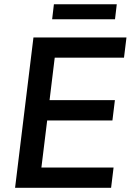

<svg xmlns="http://www.w3.org/2000/svg" viewBox="-20 -888 636 908"><path d="M226.6 -796.9 234.9 -867.7H532.2L523.9 -796.9ZM51.3 0 138.2 -710.9H578.1L566.4 -615.2H238.8L214.4 -414.6H523.4L511.7 -318.4H203.1L175.8 -95.7H517.1L505.4 0Z"/></svg>

Font: Muli
Style: Semi-BoldItalic
Weight: 600
Italic angle: -7°
Designer: Vernon Adams
Foundry: newtypography
Version: Version 2.0; ttfautohint (v1.00rc1.2-2d82) -l 8 -r 50 -G 200